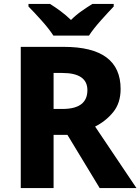

<svg xmlns="http://www.w3.org/2000/svg" viewBox="-20 -951 710 971"><path d="M295 -582Q422 -582 422 -495Q422 -400 296 -400H251V-582ZM303 -714H85V0H251V-269H321L484 0H670L461 -311Q515 -338 552.5 -384Q590 -430 590 -501Q590 -714 303 -714ZM555 -931H447Q421 -915 392.5 -895Q364 -875 339 -850Q313 -875 286 -895Q259 -915 233 -931H124V-918Q152 -890 190 -847.5Q228 -805 250 -771H430Q452 -805 490.5 -848Q529 -891 555 -918Z"/></svg>

Font: Noto Sans UI Extra
Style: Regular
Weight: 800
Designer: Monotype Design Team
Foundry: Monotype Imaging Inc.
Version: Version 1.901